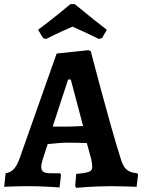

<svg xmlns="http://www.w3.org/2000/svg" viewBox="-30 -894 683 922"><path d="M192 -707C239 -731 289 -754 318 -766C346 -754 398 -730 445 -707L460 -711L483 -751C410 -806 328 -877 328 -874H308C308 -874 226 -805 153 -751L177 -711ZM336 8C336 8 419 0 504 0C547 0 626 3 626 3L633 -55L629 -62C583 -66 564 -83 550 -131C495 -303 406 -648 406 -648L395 -653L242 -637L63 -130C46 -85 28 -67 -3 -62L-10 3C-10 3 56 0 110 0C174 0 256 6 256 6L263 -55L258 -62H215C180 -62 168 -70 168 -94C168 -100 170 -110 174 -125L199 -202C223 -204 263 -209 295 -209C319 -209 361 -208 387 -207L408 -130C411 -116 413 -104 413 -95C413 -70 401 -65 336 -59L331 0ZM223 -286 297 -512H310L369 -289C348 -288 316 -286 295 -286Z"/></svg>

Font: Alegreya SC
Style: Bold
Weight: 700
Designer: Juan Pablo del Peral
Foundry: Huerta Tipografica
Version: Version 2.007;PS 002.007;hotconv 1.0.88;makeotf.lib2.5.64775